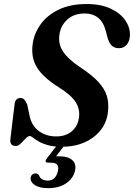

<svg xmlns="http://www.w3.org/2000/svg" viewBox="-20 -734 681 976"><path d="M294.5 12Q251.5 12 222.8 3.8Q194 -4.5 176.2 -15.2Q158.5 -26 148 -34.2Q137.5 -42.5 131 -42.5Q122.5 -42.5 110.5 -30Q98.5 -17.5 85.8 -4.8Q73 8 60.5 8Q29.5 8 32.5 -25L53.5 -199Q56 -236 84 -236Q96 -236 104 -227.2Q112 -218.5 118.5 -202L129 -152Q138.5 -97.5 176 -69Q213.5 -40.5 265.5 -40.5Q313.5 -40.5 344 -65.8Q374.5 -91 381 -133.5Q388 -176 365.8 -213Q343.5 -250 277 -291.5Q201.5 -339 169.5 -388.5Q137.5 -438 145.5 -505.5Q151.5 -560.5 184.8 -608Q218 -655.5 277 -684.5Q336 -713.5 420.5 -713.5Q493 -713.5 542.5 -690.2Q592 -667 617 -630.5Q642 -594 640.5 -554Q639.5 -526 624.8 -507.5Q610 -489 584.5 -489Q563 -489 549.8 -500.5Q536.5 -512 527.5 -539.5L517.5 -577Q506 -622 478.5 -643.8Q451 -665.5 411.5 -665.5Q355.5 -665.5 321.5 -634Q287.5 -602.5 282 -557Q275.5 -511.5 299.5 -473.5Q323.5 -435.5 387 -392.5Q447.5 -353 480 -317.5Q512.5 -282 523.2 -245.8Q534 -209.5 529 -167.5Q524 -114.5 492.8 -74Q461.5 -33.5 410.8 -10.8Q360 12 294.5 12ZM278 -6H316.5L265 60.5Q272 60.5 280.5 60.5Q327.5 60.5 348.8 81.2Q370 102 360.5 137.5Q350 176 314 199.2Q278 222.5 225 222.5Q180 222.5 156.2 206.2Q132.5 190 136 167Q141 148 159.5 147.5Q171 146.5 178.5 157Q183 171.5 195 177.8Q207 184 223 184Q262.5 184 274 137Q285 93 240.5 93H225Q213 93 212 86.2Q211 79.5 219 70Z"/></svg>

Font: Fraunces 9pt S000 SemiBold
Style: Italic
Weight: 600
Italic angle: -16°
Version: Version 1.000; ttfautohint (v1.8.3)